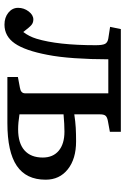

<svg xmlns="http://www.w3.org/2000/svg" viewBox="129 -676 560 858"><g transform="rotate(90 409.0 -247.0)"><path d="M90 13Q58 13 36.5 -4.5Q15 -22 15 -48Q15 -74 31 -95Q47 -116 67 -116Q81 -116 91 -108Q101 -100 123 -71Q143 -97 153 -130Q182 -225 182 -395Q182 -425 176 -436.5Q170 -448 152 -451L100 -459L110 -507H569V-458L520 -449Q504 -446 497.5 -439Q491 -432 491 -414V-299Q524 -304 551 -305.5Q578 -307 612 -307Q690 -307 736.5 -270Q783 -233 783 -171Q783 -84 721 -42Q659 0 530 0H324V-47L372 -56Q397 -60 397 -79V-451H245Q245 -373 240 -301Q235 -229 225 -179Q206 -79 174 -33Q142 13 90 13ZM558 -48Q620 -48 652 -76.5Q684 -105 684 -158Q684 -204 653.5 -229.5Q623 -255 568 -255Q549 -255 533 -254Q517 -253 491 -251V-54Q529 -48 558 -48Z"/></g></svg>

Font: Literata 12pt
Style: Regular
Weight: 400
Designer: Latin by Veronika Burian and Jose Scaglione. Greek by Irene Vlachou. Cyrillic by Vera Evstafieva.
Foundry: TypeTogether
Version: Version 3.002